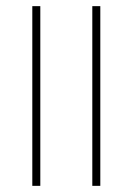

<svg xmlns="http://www.w3.org/2000/svg" viewBox="-20 -604 430 624"><path d="M280 0H306V-584H280ZM85 0H111V-584H85Z"/></svg>

Font: Noto Sans Hebrew SemiCondensed Thin
Style: Regular
Weight: 100
Width: 4
Designer: Monotype Design Team
Foundry: Monotype Imaging Inc.
Version: Version 2.004